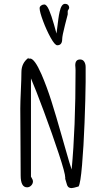

<svg xmlns="http://www.w3.org/2000/svg" viewBox="-20 -961 540 984"><path d="M273.4 -729Q298.8 -729 298.8 -761.2Q298.8 -776.9 313 -832.5L327.1 -887.2V-905.3Q328.1 -908.7 331.1 -912.6Q334.5 -917.5 334.5 -920.4Q334.5 -930.2 328.6 -935.8Q322.8 -941.4 313.5 -941.4Q294.4 -941.4 285.6 -900.9Q281.7 -883.8 279.1 -864Q276.4 -844.2 273.9 -822.8Q271.5 -799.8 269.5 -789.1L256.8 -835Q243.2 -882.8 231.4 -909.7Q219.2 -938 207 -938Q197.8 -938 190.4 -932.4Q183.1 -926.8 183.1 -918.9Q183.1 -900.4 200.7 -853.3Q218.3 -806.2 239.7 -767.6Q261.2 -729 273.4 -729ZM312.5 -208 297.9 -259.3Q267.1 -368.2 243.4 -442.9Q219.7 -517.6 192.4 -580.6Q157.2 -661.1 133.8 -661.1Q130.4 -661.1 126.5 -658.7V-665Q89.8 -638.2 89.8 -591.3Q89.8 -560.5 86.9 -498Q84 -436 84 -404.8L85 -233.4L85.9 -62Q85.9 -1 118.7 -1Q130.9 -1 139.9 -10.3Q148.9 -19.5 148.9 -32.2Q148.9 -38.6 142.6 -48.8Q138.7 -55.7 138.7 -55.7V-559.1Q161.6 -506.3 204.8 -390.1Q248 -273.9 281.2 -173.3Q314.5 -72.8 314.5 -49.8V-47.4L314 -45.4Q316.4 -40 319.8 -25.9Q323.2 -10.3 329.1 -3.7Q335 2.9 347.7 2.9Q355 2.9 382.8 -5.4Q392.6 -21 400.6 -116Q408.7 -210.9 413.3 -332Q418 -453.1 418.9 -541.5V-617.2Q418.9 -633.8 411.6 -645Q404.3 -656.2 390.6 -656.2Q365.7 -656.2 365.7 -626.5L366.7 -612.8Q367.2 -606.4 367.2 -599.6Q367.2 -304.2 347.2 -92.3Q339.8 -111.3 312.5 -208Z"/></svg>

Font: Amatica SC
Style: Bold
Weight: 400
Designer: Vernon Adams, Ben Nathan
Foundry: newtypography
Version: Version 2.000